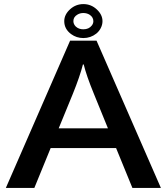

<svg xmlns="http://www.w3.org/2000/svg" viewBox="-20 -899 820 944"><path d="M324.7 -699.2H454.6L771 24.9H630.9L550.8 -170.9H229L148.9 24.9H8.8ZM510.7 -268.1 441.9 -437Q404.3 -528.8 391.6 -582H387.7Q373 -523.9 337.9 -437L268.6 -268.1ZM390.1 -878.9Q428.2 -878.9 456.5 -852.1Q483.9 -826.2 483.9 -794.9Q483.9 -776.9 475.1 -760.3Q467.3 -745.1 453.6 -733.9Q425.8 -711.9 389.6 -711.9Q356 -711.9 329.6 -731.4Q295.9 -756.3 295.9 -794.9Q295.9 -827.6 325.2 -854Q353 -878.9 390.1 -878.9ZM389.6 -835Q374 -835 361.3 -827.6Q340.8 -815.9 340.8 -795.4Q340.8 -780.3 352.5 -768.6Q367.2 -754.9 389.6 -754.9Q417 -754.9 431.2 -773.4Q439 -783.2 439 -794.9Q439 -813.5 421.9 -825.7Q408.2 -835 389.6 -835Z"/></svg>

Font: BIZ UDPGothic
Style: Bold
Weight: 700
Designer: TypeBank Co., Ltd.
Foundry: Morisawa Inc.
Version: Version 1.051